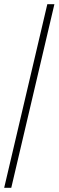

<svg xmlns="http://www.w3.org/2000/svg" viewBox="-20 -780 281 921"><path d="M0 121H34L241 -760H207Z"/></svg>

Font: Noto Serif Georgian Condensed ExtraLight
Style: Regular
Weight: 200
Width: 3
Designer: Monotype Design Team, Akaki Razmadze
Foundry: Google LLC
Version: Version 2.003